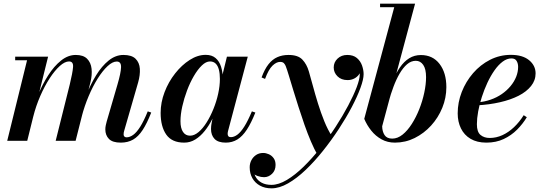

<svg xmlns="http://www.w3.org/2000/svg" viewBox="-20 -770 2978 1050"><path d="M640.5 10Q595.5 10 575.8 -10.2Q556 -30.5 556 -62.5Q556 -73.5 558.5 -85Q561 -96.5 563.5 -105.5L622.5 -308Q641 -371 642 -402.2Q643 -433.5 618.5 -433.5Q595.5 -433.5 568.5 -408.5Q541.5 -383.5 514.5 -340.8Q487.5 -298 464.8 -244.2Q442 -190.5 427 -133H414Q429 -190 452 -249.2Q475 -308.5 505.8 -358.5Q536.5 -408.5 574.2 -439Q612 -469.5 655 -469.5Q700 -469.5 721.2 -448.8Q742.5 -428 744.8 -394Q747 -360 735.5 -319.5L659.5 -56Q657.5 -51 656.8 -45.2Q656 -39.5 656 -34.5Q656 -28 660 -23.5Q664 -19 672 -19Q689.5 -19 708.2 -32.2Q727 -45.5 746.8 -76.8Q766.5 -108 788 -161L807 -154.5Q784 -95.5 760.2 -59.2Q736.5 -23 707.8 -6.5Q679 10 640.5 10ZM19.5 0 128 -440.5H63V-460H243L129 0ZM284.5 0 361.5 -308Q377 -372 379.5 -403Q382 -434 357.5 -434Q334.5 -434 306.8 -409Q279 -384 251.2 -341.2Q223.5 -298.5 200 -244.5Q176.5 -190.5 162 -133H149Q163.5 -190 187.5 -249Q211.5 -308 243.5 -358Q275.5 -408 313.8 -438.8Q352 -469.5 394.5 -469.5Q435.5 -469.5 456.2 -448.8Q477 -428 480.8 -394Q484.5 -360 474.5 -319.5L393.5 0Z M987.5 10Q920 10 889.2 -34Q858.5 -78 858.5 -152.5Q858.5 -210 880 -266.2Q901.5 -322.5 937.8 -368.5Q974 -414.5 1017.5 -442.2Q1061 -470 1105 -470Q1138.5 -470 1159 -452.5Q1179.5 -435 1189 -404.8Q1198.5 -374.5 1198.5 -337Q1198.5 -308 1191.8 -271.2Q1185 -234.5 1172.2 -195.5Q1159.5 -156.5 1141.2 -119.8Q1123 -83 1099.5 -53.8Q1076 -24.5 1048 -7.2Q1020 10 987.5 10ZM1019.5 -28Q1042.5 -28 1066 -47.8Q1089.5 -67.5 1110.2 -100.8Q1131 -134 1147.5 -174.8Q1164 -215.5 1173.2 -257.8Q1182.5 -300 1182.5 -338Q1182.5 -367.5 1177 -389Q1171.5 -410.5 1159.5 -422.2Q1147.5 -434 1128.5 -434Q1106.5 -434 1083.8 -412Q1061 -390 1040 -354Q1019 -318 1002.8 -274.8Q986.5 -231.5 976.8 -187.8Q967 -144 967 -107Q967 -69 980.8 -48.5Q994.5 -28 1019.5 -28ZM1214.5 10Q1173 10 1153.5 -10.2Q1134 -30.5 1134 -64.5Q1134 -73.5 1134.8 -80.5Q1135.5 -87.5 1136.5 -92.5L1151.5 -171L1177 -249.5L1191 -337.5L1221 -460H1335L1227 -53Q1225 -45 1225 -37.5Q1225 -30 1229 -25Q1233 -20 1242.5 -20Q1260 -20 1278.2 -33.5Q1296.5 -47 1316 -77.8Q1335.5 -108.5 1357.5 -161L1376.5 -154.5Q1353.5 -97 1329.8 -60.8Q1306 -24.5 1278 -7.2Q1250 10 1214.5 10Z M1465 260Q1428.5 260 1401.8 245.2Q1375 230.5 1360.2 204.5Q1345.5 178.5 1345.5 144.5Q1345.5 124 1354.8 106.2Q1364 88.5 1380.5 77.5Q1397 66.5 1419 66.5Q1434.5 66.5 1450.2 73.5Q1466 80.5 1476.5 95Q1487 109.5 1487 132Q1487 162 1467.8 180.5Q1448.5 199 1424 199Q1407 199 1389 192.5Q1371 186 1358.8 173.8Q1346.5 161.5 1346.5 144.5H1365.5Q1365.5 174 1377.2 195.8Q1389 217.5 1411 229.2Q1433 241 1464.5 241Q1503.5 241 1548.8 214Q1594 187 1640.5 141.5Q1687 96 1731.8 39.8Q1776.5 -16.5 1815.5 -76.5Q1854.5 -136.5 1884.2 -192.8Q1914 -249 1930.8 -293.5Q1947.5 -338 1947.5 -363.5Q1947.5 -383.5 1940.2 -403.5Q1933 -423.5 1917.8 -436.5Q1902.5 -449.5 1879 -449.5V-468.5Q1901.5 -468.5 1918.8 -458.8Q1936 -449 1945.8 -433.2Q1955.5 -417.5 1955.5 -400.5Q1955.5 -381 1945 -365.2Q1934.5 -349.5 1917.8 -340.8Q1901 -332 1881 -332Q1846.5 -332 1825.8 -352.5Q1805 -373 1805 -401Q1805 -429.5 1826 -449.5Q1847 -469.5 1879 -469.5Q1912 -469.5 1931.8 -452.8Q1951.5 -436 1960 -411.5Q1968.5 -387 1968.5 -364.5Q1968.5 -336.5 1951.2 -289.2Q1934 -242 1903.5 -184Q1873 -126 1832.8 -64.5Q1792.5 -3 1746.2 55Q1700 113 1651.5 159.2Q1603 205.5 1555.2 232.8Q1507.5 260 1465 260ZM1716.5 77.5Q1698.5 46 1680.2 3.2Q1662 -39.5 1645 -88Q1628 -136.5 1612.5 -185.2Q1597 -234 1583.5 -278Q1570 -322 1559.8 -356.2Q1549.5 -390.5 1542.5 -408.5Q1539.5 -416.5 1533 -424Q1526.5 -431.5 1511.5 -431.5Q1491.5 -431.5 1470 -410.8Q1448.5 -390 1429.5 -338.5L1410.5 -346.5Q1427 -391.5 1448.2 -418.5Q1469.5 -445.5 1496.8 -457.5Q1524 -469.5 1558 -469.5Q1609.5 -469.5 1633.5 -444.2Q1657.5 -419 1669 -379.5Q1679 -346 1691.2 -300Q1703.5 -254 1719 -204Q1734.5 -154 1753.5 -107Q1772.5 -60 1796 -24Q1787.5 -11 1778.2 1.2Q1769 13.5 1759.2 26Q1749.5 38.5 1738.8 51.5Q1728 64.5 1716.5 77.5Z M2139.5 10Q2099 10 2066.5 -8Q2034 -26 2010.2 -55.8Q1986.5 -85.5 1972 -120L2136 -730.5H2058.5V-750H2250L2070 -79.5Q2070.5 -50.5 2083.2 -31.2Q2096 -12 2125 -12Q2154.5 -12 2181.8 -34Q2209 -56 2232.2 -92.5Q2255.5 -129 2273 -173.2Q2290.5 -217.5 2300.2 -263.2Q2310 -309 2310 -348Q2310 -393 2294.5 -415.2Q2279 -437.5 2254 -437.5Q2228 -437.5 2206 -418.5Q2184 -399.5 2165.2 -367.2Q2146.5 -335 2131.8 -295.5Q2117 -256 2106 -215H2088.5Q2106 -273.5 2125 -320.5Q2144 -367.5 2166.8 -400.8Q2189.5 -434 2218 -451.5Q2246.5 -469 2281.5 -469Q2346.5 -469 2383.8 -420.5Q2421 -372 2421 -293.5Q2421 -235 2398.8 -180.5Q2376.5 -126 2337.5 -83.2Q2298.5 -40.5 2247.8 -15.2Q2197 10 2139.5 10Z M2640 10Q2588.5 10 2553.5 -10.8Q2518.5 -31.5 2500.8 -67.8Q2483 -104 2483 -150Q2483 -210 2505.2 -267Q2527.5 -324 2567.2 -370Q2607 -416 2660 -443Q2713 -470 2774 -470Q2838 -470 2873.5 -440.8Q2909 -411.5 2909 -368.5Q2909 -330.5 2884.2 -299.5Q2859.5 -268.5 2815.8 -246.2Q2772 -224 2714 -210.8Q2656 -197.5 2590 -194V-210Q2628.5 -213 2662.5 -224.8Q2696.5 -236.5 2724 -255.5Q2751.5 -274.5 2771.8 -298.8Q2792 -323 2802.8 -350Q2813.5 -377 2813.5 -404.5Q2813.5 -423 2805.2 -436.8Q2797 -450.5 2777 -450.5Q2752.5 -450.5 2729 -433Q2705.5 -415.5 2684.2 -385.2Q2663 -355 2645.5 -317.5Q2628 -280 2615 -239.5Q2602 -199 2595 -160.5Q2588 -122 2588 -90.5Q2588 -48.5 2607.8 -32Q2627.5 -15.5 2658 -15.5Q2694 -15.5 2727.8 -31Q2761.5 -46.5 2791 -74.5Q2820.5 -102.5 2844 -140L2861 -129Q2839.5 -93 2808 -61.2Q2776.5 -29.5 2734.8 -9.8Q2693 10 2640 10Z"/></svg>

Font: Bodoni Moda 11pt SemiBold
Style: Italic
Weight: 600
Italic angle: -13°
Designer: Owen Earl
Foundry: indestructible type
Version: Version 2.004